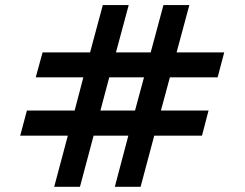

<svg xmlns="http://www.w3.org/2000/svg" viewBox="-20 -740 968 760"><path d="M194.5 -0.5 248.5 -203H60L86.5 -302.5H275.5L310 -434H121.5L148.5 -532.5H336.5L387 -720H489.5L439 -532.5H576.5L627 -720H729.5L679 -532.5H867.5L841.5 -434H652.5L617 -302.5H805.5L779.5 -203H590.5L536.5 -0.5H434.5L488 -203H350.5L296.5 -0.5ZM377.5 -302.5H514.5L550 -434H412.5Z"/></svg>

Font: Manrope ExtraLight SemiBold
Style: Regular
Weight: 600
Version: Version 4.504